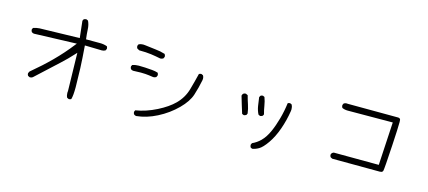

<svg xmlns="http://www.w3.org/2000/svg" viewBox="-59 -1267 4117 1847"><g transform="rotate(15 2000.0 -343.0)"><path d="M659.2 46.9Q672.4 46.9 681.2 40Q692.4 3.4 692.4 -79.1Q692.4 -91.3 691.9 -105Q689.9 -211.9 688 -268.1Q684.1 -361.8 673.8 -491.7L842.8 -487.8Q862.3 -487.8 878.4 -497.1L886.2 -513.2Q886.7 -515.1 886.7 -517.6Q886.7 -520 885.7 -523.9Q884.8 -532.2 879.9 -539.1Q847.2 -551.3 809.1 -551.3Q804.2 -551.3 799.3 -551.3H798.8H669.4Q662.6 -604 660.6 -648.9Q658.7 -693.8 641.1 -730L625.5 -737.8Q623.5 -738.3 622.1 -738.3Q607.9 -738.3 597.2 -731L589.4 -715.3L607.9 -547.4Q246.6 -539.6 210.4 -537.6Q177.2 -535.6 148.4 -525.4L141.1 -510.3Q140.6 -508.3 140.6 -506.8Q140.6 -492.7 148.4 -483.4Q157.7 -476.1 170.4 -474.1L594.7 -488.3L583.5 -474.6Q507.3 -376.5 416 -285.2Q332.5 -201.7 223.6 -110.8L215.3 -93.8Q214.8 -91.8 214.8 -89.8Q214.8 -76.2 222.2 -67.4L238.8 -59.1Q240.7 -58.6 242.7 -58.6Q257.8 -58.6 269 -66.9L491.2 -272Q549.8 -325.2 607.9 -389.2L622.1 -404.8L630.4 -26.9Q628.9 -16.6 628.9 -7.3Q628.9 18.1 639.6 38.6L655.8 46.4Q657.7 46.9 659.2 46.9Z M1444.3 -586.4Q1444.3 -600.6 1435.5 -611.8Q1388.7 -626.5 1336.9 -631.3Q1285.2 -636.2 1232.9 -644Q1223.1 -645.5 1213.9 -645.5Q1189.9 -645.5 1170.4 -636.2L1162.6 -620.6Q1162.1 -618.7 1162.1 -616.7Q1162.1 -602.5 1169.4 -593.3L1191.4 -581.5Q1262.2 -581.5 1310.8 -574.7Q1359.4 -567.9 1406.2 -558.1Q1423.3 -558.1 1436 -566.9L1443.8 -583.5Q1444.3 -585 1444.3 -586.4ZM1184.1 -376.5Q1233.4 -378.9 1262.5 -378.9Q1291.5 -378.9 1307.1 -377.4Q1343.8 -374.5 1379.4 -368.7Q1384.3 -367.7 1388.7 -367.7Q1404.3 -367.7 1416.5 -376L1424.3 -392.1Q1424.8 -394 1424.8 -396.5Q1424.8 -398.9 1424.3 -403.3Q1422.9 -411.6 1417.5 -419.9Q1390.6 -428.7 1359.4 -431.2Q1285.6 -438 1225.1 -438Q1190.9 -438 1162.1 -427.7L1154.8 -412.6Q1154.3 -410.6 1154.3 -409.2Q1154.3 -395 1162.1 -385.7Q1171.4 -378.4 1184.1 -376.5ZM1854.5 -476.6Q1854.5 -494.1 1845.7 -508.3L1829.6 -516.1Q1827.6 -516.6 1826.2 -516.6Q1813 -516.6 1804.2 -509.8Q1785.2 -431.2 1762.2 -350.1Q1737.3 -260.3 1669.9 -192.9Q1610.8 -133.8 1511.2 -83.5Q1406.2 -30.3 1303.2 -14.2L1296.4 0.5Q1295.9 2.4 1295.9 3.9Q1295.9 18.1 1303.7 27.3Q1313 34.7 1325.2 36.6Q1426.8 26.9 1528.8 -25.4Q1633.8 -79.1 1713.9 -159.2Q1790 -235.4 1813.5 -308.1Q1837.9 -383.8 1853 -461.4Q1854.5 -469.2 1854.5 -476.6Z M2455.6 -467.3Q2453.6 -467.8 2449.7 -467.8Q2445.8 -467.8 2440.2 -466.1Q2434.6 -464.4 2429.7 -460.4L2421.9 -444.8Q2427.2 -403.3 2433.8 -361.1Q2440.4 -318.8 2459 -281.7Q2467.8 -274.9 2479.5 -272.9Q2491.7 -274.9 2502.4 -281.7L2509.8 -296.9Q2498.5 -336.9 2491.9 -378.9Q2485.4 -420.9 2470.7 -460ZM2288.1 -444.3Q2273.9 -444.3 2264.6 -436.5Q2256.3 -427.2 2254.4 -415.5L2279.3 -331.5Q2292 -289.6 2305.2 -248Q2314 -241.7 2325.2 -239.7Q2337.4 -241.7 2348.1 -248.5L2355.5 -264.2Q2350.1 -308.6 2335.9 -350.1Q2321.8 -391.6 2310.5 -434.6L2291.5 -443.8Q2289.6 -444.3 2288.1 -444.3ZM2751.5 -395Q2752.9 -404.3 2752.9 -412.6Q2752.9 -437.5 2742.7 -457.5L2727.1 -465.3Q2725.1 -465.8 2723.6 -465.8Q2710.9 -465.8 2702.1 -459.5Q2692.4 -380.4 2670.9 -302.5Q2649.4 -224.6 2621.6 -162.6Q2592.3 -96.7 2550.8 -55.2Q2515.1 -20 2469.7 0.5L2462.4 16.1Q2461.9 18.1 2461.9 19.5Q2461.9 33.7 2469.2 44.4L2484.9 51.8Q2515.1 47.9 2549.3 28.3Q2584 8.3 2628.7 -55.9Q2673.3 -120.1 2705.1 -210Q2736.8 -299.8 2751.5 -395Z M3778.8 -329.1Q3789.1 -503.9 3789.1 -564Q3789.1 -580.1 3787.6 -585.9Q3784.2 -600.6 3765.1 -602.1L3261.2 -604Q3256.3 -605 3251.5 -605Q3235.8 -605 3223.1 -596.7L3215.3 -580.6Q3214.8 -578.6 3214.8 -577.1Q3214.8 -563 3222.2 -552.2Q3247.1 -540.5 3278.3 -540.5L3726.6 -542.5L3702.1 -113.8L3252.9 -115.7L3236.8 -106.9L3229 -91.3Q3228.5 -89.8 3228.5 -85.9Q3228.5 -82 3230.5 -75.7Q3232.4 -69.3 3237.8 -63.5L3254.9 -55.2L3727.5 -53.2Q3746.1 -53.2 3753.9 -61Q3757.3 -64.9 3759.3 -70.3Q3765.1 -93.3 3778.8 -329.1Z"/></g></svg>

Font: NaikaiFont
Style: Light
Weight: 300
Version: Version 1.89